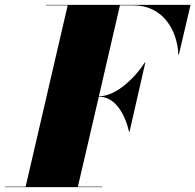

<svg xmlns="http://www.w3.org/2000/svg" viewBox="-70 -770 804 790"><path d="M-50 -2V0H350V-2H250.5L336.5 -372H339C406 -372 446 -295 461 -228H463L528 -513H526C483 -446 405 -374 339 -374H337L423.5 -748H479C596 -748 659 -652 664 -545H666L714 -750H119V-748H208.5L35.5 -2Z"/></svg>

Font: Bodoni* 96pt Fatface
Style: Italic
Weight: 900
Italic angle: -13°
Version: Version 2.3